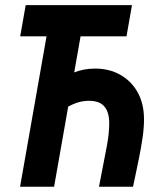

<svg xmlns="http://www.w3.org/2000/svg" viewBox="-20 -713 626 733"><path d="M56.6 0 176.3 -680.2H306.2L186.5 0ZM357.9 0 367.7 -50.8Q378.4 -105.5 387.7 -154.5Q397 -203.6 397 -242.7Q397 -284.2 378.7 -306.2Q360.4 -328.1 320.3 -328.1Q297.4 -328.1 277.6 -322Q257.8 -315.9 233.9 -302.5Q210 -289.1 174.8 -266.6L188 -392.6Q221.7 -419.4 260 -435.3Q298.3 -451.2 342.8 -451.2Q397.5 -451.2 439.7 -427.2Q481.9 -403.3 505.9 -359.9Q529.8 -316.4 529.8 -257.3Q529.8 -224.6 524.2 -186.5Q518.6 -148.4 511 -111.3Q503.4 -74.2 497.1 -43.9L487.8 0ZM57.1 -574.2 78.1 -693.4H483.9L462.9 -574.2Z"/></svg>

Font: Cascadia Mono NF
Style: Italic
Weight: 400
Italic angle: -10°
Monospace: yes
Designer: Aaron Bell
Foundry: Saja Typeworks
Version: Version 2404.023